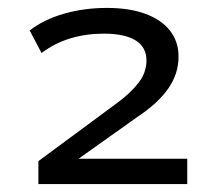

<svg xmlns="http://www.w3.org/2000/svg" viewBox="-20 -729 550 485"><path d="M77 -264V-322L276 -469Q310 -494 330 -520Q350 -546 350 -576Q350 -610 322.5 -627Q295 -644 242 -644Q197 -644 157.5 -632Q118 -620 85 -595L55 -652Q91 -680 142 -694.5Q193 -709 250 -709Q307 -709 347.5 -694Q388 -679 409.5 -651.5Q431 -624 431 -586Q431 -543 405.5 -506Q380 -469 329 -435L170 -322L169 -328H453V-264Z"/></svg>

Font: Nunito Sans 10pt Expanded
Style: Regular
Weight: 400
Width: 7
Designer: Vernon Adams
Foundry: Vernon Adams
Version: Version 3.101;gftools[0.9.27]